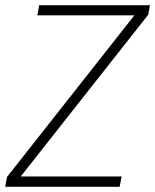

<svg xmlns="http://www.w3.org/2000/svg" viewBox="-22 -720 598 740"><path d="M-2 0 5 -38 496 -661H122L129 -700H556L549 -663L58 -40H447L439 0Z"/></svg>

Font: DM Sans 9pt ExtraLight
Style: Italic
Weight: 250
Italic angle: -10°
Version: Version 4.004;gftools[0.9.30]